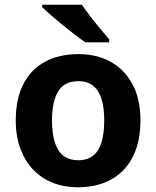

<svg xmlns="http://www.w3.org/2000/svg" viewBox="-20 -786 665 816"><path d="M577 -274Q577 -206 558.5 -153Q540 -100 505.5 -64Q471 -28 422 -9Q373 10 311 10Q253 10 205 -9Q157 -28 122 -64Q87 -100 67 -153Q47 -206 47 -274Q47 -365 79 -428Q111 -491 171 -523.5Q231 -556 314 -556Q391 -556 450 -523.5Q509 -491 543 -428Q577 -365 577 -274ZM201 -274Q201 -221 212.5 -183Q224 -145 248.5 -125Q273 -105 313 -105Q352 -105 376.5 -125Q401 -145 412 -183Q423 -221 423 -274Q423 -328 411.5 -365Q400 -402 376 -421.5Q352 -441 312 -441Q254 -441 227.5 -398Q201 -355 201 -274ZM328 -766Q343 -744 363.5 -717Q384 -690 406 -664Q428 -638 444 -619V-606H343Q324 -619 298.5 -638.5Q273 -658 246.5 -679.5Q220 -701 196.5 -721.5Q173 -742 159 -756V-766Z"/></svg>

Font: Noto Sans Lao
Style: Bold
Weight: 700
Designer: Monotype Design Team
Foundry: Monotype Imaging Inc.
Version: Version 2.003